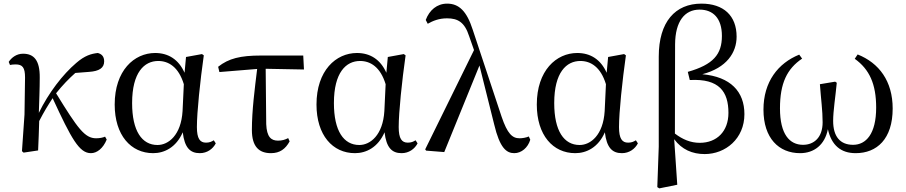

<svg xmlns="http://www.w3.org/2000/svg" viewBox="-20 -829 4994 1058"><path d="M481 15C514 15 548 -11 568 -60L559 -76C548 -71 530 -67 510 -67C447 -67 409 -120 289 -315C325 -360 360 -396 395 -427L472 -433C526 -437 554 -454 554 -491C554 -520 538 -532 519 -537C483 -533 447 -523 400 -482C326 -419 248 -318 194 -207C196 -273 199 -340 199 -401C200 -498 166 -533 107 -533C71 -533 44 -512 28 -488L35 -471C44 -473 55 -474 66 -474C104 -474 118 -457 118 -402L115 -198L101 4L110 12L190 0C193 -54 194 -107 196 -162C224 -216 242 -245 270 -288C374 -63 417 15 481 15Z M824 15C886 15 951 -17 987 -100C997 -16 1027 15 1081 15C1121 15 1153 -8 1169 -39L1158 -56C1145 -48 1134 -43 1115 -43C1082 -43 1065 -65 1065 -129C1065 -211 1083 -383 1103 -524L1093 -531L1005 -515L997 -428C964 -502 907 -537 835 -537C719 -537 612 -440 612 -253C612 -84 701 15 824 15ZM993 -365 986 -217C978 -84 908 -30 848 -30C762 -30 708 -107 708 -261C708 -430 775 -493 852 -493C909 -493 964 -460 993 -365Z M1473 15C1522 15 1553 -8 1576 -50L1568 -68C1551 -59 1534 -54 1512 -54C1474 -54 1450 -74 1447 -145L1444 -450L1655 -446L1651 -523H1419C1304 -523 1240 -507 1182 -461L1189 -432L1397 -449C1384 -342 1368 -221 1368 -113C1368 -20 1408 15 1473 15Z M1936 15C1998 15 2063 -17 2099 -100C2109 -16 2139 15 2193 15C2233 15 2265 -8 2281 -39L2270 -56C2257 -48 2246 -43 2227 -43C2194 -43 2177 -65 2177 -129C2177 -211 2195 -383 2215 -524L2205 -531L2117 -515L2109 -428C2076 -502 2019 -537 1947 -537C1831 -537 1724 -440 1724 -253C1724 -84 1813 15 1936 15ZM2105 -365 2098 -217C2090 -84 2020 -30 1960 -30C1874 -30 1820 -107 1820 -261C1820 -430 1887 -493 1964 -493C2021 -493 2076 -460 2105 -365Z M2814 15C2853 15 2889 -15 2902 -59L2894 -77C2878 -70 2857 -67 2843 -67C2803 -67 2776 -92 2744 -186L2585 -665C2552 -768 2509 -809 2444 -809C2388 -809 2346 -773 2326 -719L2337 -698C2365 -714 2399 -728 2443 -728C2503 -728 2540 -707 2565 -630L2592 -553L2323 -6L2328 1L2428 9L2622 -468L2703 -144C2734 -13 2771 15 2814 15Z M3150 15C3212 15 3277 -17 3313 -100C3323 -16 3353 15 3407 15C3447 15 3479 -8 3495 -39L3484 -56C3471 -48 3460 -43 3441 -43C3408 -43 3391 -65 3391 -129C3391 -211 3409 -383 3429 -524L3419 -531L3331 -515L3323 -428C3290 -502 3233 -537 3161 -537C3045 -537 2938 -440 2938 -253C2938 -84 3027 15 3150 15ZM3319 -365 3312 -217C3304 -84 3234 -30 3174 -30C3088 -30 3034 -107 3034 -261C3034 -430 3101 -493 3178 -493C3235 -493 3290 -460 3319 -365Z M3602 202 3613 209 3712 189 3695 -62C3737 -5 3795 20 3863 20C3978 20 4082 -65 4082 -200C4082 -324 4006 -406 3850 -420C3984 -455 4039 -539 4039 -627C4039 -743 3967 -809 3845 -809C3701 -809 3610 -709 3610 -517V-21ZM3699 -93 3700 -585C3701 -712 3753 -776 3835 -776C3909 -776 3958 -729 3958 -631C3958 -530 3911 -473 3770 -433L3781 -388C3944 -397 3994 -323 3994 -207C3994 -105 3930 -42 3836 -42C3785 -42 3741 -61 3699 -93Z M4389 15C4465 15 4525 -30 4542 -117C4562 -28 4614 15 4695 15C4812 15 4899 -63 4899 -231C4899 -382 4824 -482 4706 -529L4690 -505C4771 -447 4808 -366 4808 -236C4808 -91 4752 -31 4681 -31C4609 -31 4571 -77 4571 -163C4571 -218 4584 -298 4591 -373L4582 -379L4498 -365C4504 -281 4513 -221 4513 -155C4513 -72 4466 -31 4405 -31C4331 -31 4278 -89 4278 -232C4278 -371 4317 -450 4400 -506L4384 -528C4268 -481 4187 -379 4187 -225C4187 -67 4272 15 4389 15Z"/></svg>

Font: Noto Serif KR Medium
Style: Regular
Weight: 500
Designer: Ryoko NISHIZUKA 西塚涼子 (kana & ideographs); Frank Grießhammer (Latin, Greek & Cyrillic); Wenlong ZHANG 张文龙 (bopomofo); San
Foundry: Adobe
Version: Version 2.001;hotconv 1.1.0;makeotfexe 2.6.0